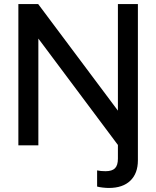

<svg xmlns="http://www.w3.org/2000/svg" viewBox="-20 -720 775 951"><path d="M564 -2 170 -529V0H71V-700H169L564 -172V-700H663V74Q663 139 625.5 175Q588 211 519 211Q506 211 488.5 209Q471 207 461 204V124Q471 126 480.5 127Q490 128 503 128Q535 128 549.5 113.5Q564 99 564 66Z"/></svg>

Font: Red Hat Display Medium
Style: Regular
Weight: 500
Designer: Pentagram / MCKL
Foundry: Pentagram / MCKL
Version: Version 1.005; Red Hat Display Medium